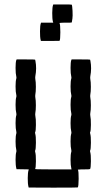

<svg xmlns="http://www.w3.org/2000/svg" viewBox="-20 -820 456 873"><path d="M54.2 -546.9 55.7 -549.8H97.2Q138.7 -549.8 139.6 -548.8Q140.1 -548.3 141.1 -543Q147.5 -509.3 140.6 -473.1Q139.6 -466.3 140.6 -460.4Q143.1 -447.8 143.1 -425Q143.1 -402.3 140.6 -389.6Q139.6 -383.3 140.6 -377Q143.1 -364.3 143.1 -341.3Q143.1 -318.4 140.6 -306.2Q139.6 -299.8 140.6 -293.9Q143.6 -279.8 143.3 -251.7Q143.1 -223.6 139.6 -218.3Q139.2 -217.8 139.4 -216.1Q139.6 -214.4 140.1 -212.4Q143.6 -200.7 143.3 -170.7Q143.1 -140.6 139.6 -134.8Q139.2 -134.3 139.4 -132.6Q139.6 -130.9 140.1 -128.9Q143.6 -116.7 143.3 -86.9Q143.1 -57.1 139.6 -51.3Q139.2 -50.8 149.9 -50.5Q160.6 -50.3 180.7 -50Q200.7 -49.8 222.2 -49.8H305.2L304.2 -54.7Q300.8 -67.9 300.8 -93.5Q300.8 -119.1 304.2 -129.4Q305.2 -133.3 304.2 -137.7Q300.8 -150.9 300.8 -176.8Q300.8 -202.6 304.2 -212.9Q305.2 -216.8 304.2 -221.2Q300.8 -234.4 300.8 -260Q300.8 -285.6 304.2 -295.9Q305.2 -299.8 304.2 -304.7Q300.8 -317.9 300.8 -343.5Q300.8 -369.1 304.2 -379.4Q305.2 -383.3 304.2 -387.7Q300.8 -400.9 300.8 -426.8Q300.8 -452.6 304.2 -462.9Q305.2 -466.8 304.2 -471.2Q300.8 -484.9 300.8 -511.2Q300.8 -537.6 304.2 -546.9L305.7 -549.8H347.2Q388.7 -549.8 389.6 -548.8Q390.1 -548.3 391.1 -543Q397.5 -509.3 390.6 -473.1Q389.6 -466.3 390.6 -460.4Q393.1 -447.8 393.1 -425Q393.1 -402.3 390.6 -389.6Q389.6 -383.3 390.6 -377Q393.1 -364.3 393.1 -341.3Q393.1 -318.4 390.6 -306.2Q389.6 -299.8 390.6 -293.9Q393.6 -279.8 393.3 -251.7Q393.1 -223.6 389.6 -218.3Q389.2 -217.8 389.4 -216.1Q389.6 -214.4 390.1 -212.4Q393.6 -200.7 393.3 -170.7Q393.1 -140.6 389.6 -134.8Q389.2 -134.3 389.4 -132.6Q389.6 -130.9 390.1 -128.9Q393.6 -116.7 393.3 -86.9Q393.1 -57.1 389.6 -51.3Q388.2 -49.8 360.8 -49.8Q353.5 -49.8 347.2 -49.6Q340.8 -49.3 337.4 -48.8H334Q337.9 -42 337.6 -6.8Q337.4 28.3 333.5 32.2Q332.5 33.2 221.7 33.2L110.4 32.7L109.4 28.8Q106 16.1 106.2 -10.3Q106.4 -36.6 109.9 -46.4L110.8 -49.8L83 -50.3L55.2 -50.8L54.2 -54.7Q50.8 -67.4 50.8 -93.5Q50.8 -119.6 54.2 -129.4Q55.2 -133.3 54.2 -137.7Q50.8 -150.9 50.8 -176.8Q50.8 -202.6 54.2 -212.9Q55.2 -216.8 54.2 -221.2Q50.8 -234.4 50.8 -260Q50.8 -285.6 54.2 -295.9Q55.2 -299.8 54.2 -304.7Q50.8 -317.9 50.8 -343.5Q50.8 -369.1 54.2 -379.4Q55.2 -383.3 54.2 -387.7Q50.8 -400.9 50.8 -426.8Q50.8 -452.6 54.2 -462.9Q55.2 -466.8 54.2 -471.2Q50.8 -484.9 50.8 -511.2Q50.8 -537.6 54.2 -546.9ZM221.2 -796.9 222.2 -799.8H263.7Q305.2 -799.8 306.2 -798.8Q308.6 -794.4 309.8 -770.3Q311 -746.1 309.1 -733.9Q308.6 -732.9 308.1 -729.2Q307.6 -725.6 307.6 -724.6Q306.6 -718.3 306.2 -717.8Q305.2 -716.8 277.8 -716.8Q273.4 -716.8 269 -716.8Q264.6 -716.8 261.5 -716.6Q258.3 -716.3 255.6 -716.1Q252.9 -715.8 252 -715.8L250.5 -715.3Q254.4 -709 254.4 -673.6Q254.4 -638.2 250.5 -634.3Q250 -633.8 207.5 -633.8H166L165 -637.7Q161.6 -650.4 161.9 -677.5Q162.1 -704.6 165.5 -713.4L166.5 -716.8H194.3H222.2L220.7 -721.2Q217.3 -734.4 217.5 -761Q217.8 -787.6 221.2 -796.9Z"/></svg>

Font: VT323
Style: Regular
Weight: 400
Monospace: yes
Version: Version 001.002